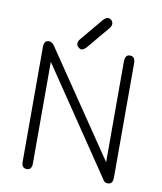

<svg xmlns="http://www.w3.org/2000/svg" viewBox="-88 -861 794 939"><g transform="rotate(10 309.5 -391.5)"><path d="M511.7 6.8Q498 6.8 492.2 0L133.8 -530.3V-25.4Q133.8 6.8 108.4 6.8Q83 6.8 83 -26.4V-593.8Q83 -627.9 106.4 -627.9Q124 -627.9 135.7 -609.4L485.4 -93.8V-592.8Q485.4 -627.9 509.8 -627.9Q536.1 -627.9 536.1 -593.8V-26.4Q536.1 6.8 511.7 6.8ZM388.7 -743.2 294.9 -630.9Q281.2 -616.2 270.5 -616.2Q262.7 -616.2 254.4 -623.5Q246.1 -630.9 246.1 -640.6Q246.1 -652.3 254.9 -663.1L348.6 -775.4Q362.3 -790 373 -790Q381.8 -790 389.6 -782.7Q397.5 -775.4 397.5 -764.6Q397.5 -753.9 388.7 -743.2Z"/></g></svg>

Font: Jura
Style: Book
Weight: 400
Version: Version 2.3